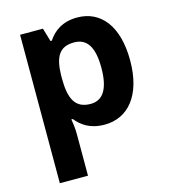

<svg xmlns="http://www.w3.org/2000/svg" viewBox="-117 -649 866 982"><g transform="rotate(-15 316.5 -158.0)"><path d="M382 -556C303 -556 256 -519 227 -475H220L199 -546H78V240H227V20C227 -6 224 -34 219 -60H227C256 -24 299 10 378 10C501 10 588 -88 588 -274C588 -459 505 -556 382 -556ZM334 -437C404 -437 436 -383 436 -276C436 -169 404 -111 336 -111C253 -111 227 -169 227 -275V-291C229 -389 256 -437 334 -437Z"/></g></svg>

Font: Noto Sans Gujarati
Style: Bold
Weight: 700
Designer: Jelle Bosma - Monotype Design Team, Universal Thirst
Foundry: Monotype Imaging Inc.
Version: Version 2.106